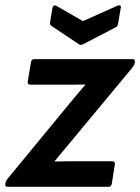

<svg xmlns="http://www.w3.org/2000/svg" viewBox="-30 -720 540 740"><path d="M-0.1 0Q-11.8 0 -9.4 -11L-9.1 -14.1Q-8.1 -22.1 -2.4 -29.1L232.5 -314.4Q248.9 -334.4 265.6 -354.5Q282.3 -374.5 298.3 -392.6V-394.2Q274.7 -393.9 251.2 -393.7Q227.7 -393.6 204.4 -393.6H87.6Q74.9 -393.6 76.9 -405.3L89.3 -480.4Q91.3 -492.1 102 -492.1H480.6Q492 -492.1 490 -481L489.6 -478Q488.6 -473.7 486.3 -469Q483.9 -464.3 479.2 -458.2L258.9 -193Q239.6 -169.9 220.5 -146.8Q201.5 -123.6 180.8 -99.2V-97.5Q208.2 -98.5 231.2 -98.5Q254.1 -98.5 280.2 -98.5H402.6Q408.3 -98.5 410.9 -95.5Q413.6 -92.5 412.6 -86.8L400.9 -11.7Q399.9 -6.7 397 -3.3Q394.2 0 388.5 0ZM422.6 -698Q428.6 -700.7 432.8 -698.8Q437 -697 435.7 -691L425 -628.4Q424 -623.4 422.1 -620Q420.3 -616.7 414.9 -614.3L290.6 -549.6Q281.9 -544.6 273.8 -549.6L171.1 -618.3Q166.1 -621.3 163.9 -624.9Q161.8 -628.4 162.8 -634L172.1 -689.7Q173.5 -695.7 177.7 -698Q181.8 -700.4 186.9 -697.7L289.6 -638.6Z"/></svg>

Font: Sofia Sans Hairline
Style: Italic
Weight: 1
Italic angle: -9°
Designer: Botio Nikoltchev, Ani Petrova
Foundry: lettersoup
Version: Version 4.102